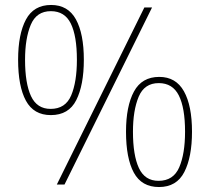

<svg xmlns="http://www.w3.org/2000/svg" viewBox="-20 -744 846 774"><path d="M185 -280Q116 -280 84.5 -338Q53 -396 53 -503Q53 -606 84.5 -665Q116 -724 186 -724Q254 -724 286 -666Q318 -608 318 -503Q318 -401 287.5 -340.5Q257 -280 185 -280ZM209 0 562 -714H593L240 0ZM184 -305Q244 -305 267 -359.5Q290 -414 290 -503Q290 -599 265.5 -649Q241 -699 185 -699Q127 -699 104 -644Q81 -589 81 -503Q81 -408 105 -356.5Q129 -305 184 -305ZM621 10Q551 10 519.5 -48Q488 -106 488 -213Q488 -316 520 -375Q552 -434 622 -434Q689 -434 721.5 -376Q754 -318 754 -213Q754 -111 723 -50.5Q692 10 621 10ZM619 -15Q679 -15 702.5 -69.5Q726 -124 726 -213Q726 -309 701 -359Q676 -409 620 -409Q562 -409 539 -354Q516 -299 516 -213Q516 -118 540 -66.5Q564 -15 619 -15Z"/></svg>

Font: Noto Serif Georgian SemiCondensed Thin
Style: Regular
Weight: 100
Width: 4
Designer: Monotype Design Team, Akaki Razmadze
Foundry: Google LLC
Version: Version 2.003; ttfautohint (v1.8.4.7-5d5b)